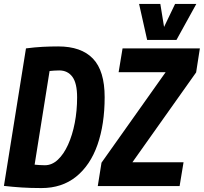

<svg xmlns="http://www.w3.org/2000/svg" viewBox="-23 -946 1036 976"><path d="M188 10Q132 10 86.5 7Q41 4 -3 -1L109 -700Q155 -706 194.5 -708Q234 -710 273 -710Q390 -710 449.5 -648Q509 -586 509 -452Q509 -314 472.5 -210Q436 -106 364 -48Q292 10 188 10ZM205 -106Q241 -106 271 -134Q301 -162 323 -210.5Q345 -259 357 -321Q369 -383 369 -451Q369 -523 345 -555.5Q321 -588 278 -588Q264 -588 251.5 -587Q239 -586 229 -585L153 -109Q166 -108 177.5 -107Q189 -106 205 -106ZM474 0 493 -119 819 -579H580L600 -700H993L974 -578L650 -121H910L890 0ZM975 -926 874 -743H725L684 -926H792L811 -809L867 -926Z"/></svg>

Font: Georama SemiCondensed
Style: Bold Italic
Weight: 700
Width: 4
Italic angle: -9°
Designer: Jean-Baptiste Levee
Foundry: Production Type
Version: Version 1.000